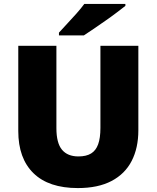

<svg xmlns="http://www.w3.org/2000/svg" viewBox="-20 -947 797 977"><path d="M684 -284Q684 -194 650 -128Q616 -62 547.5 -26Q479 10 376 10Q228 10 150.5 -65.5Q73 -141 73 -280V-714H267V-295Q267 -219 295.5 -185Q324 -151 379 -151Q419 -151 443.5 -166Q468 -181 479.5 -213Q491 -245 491 -296V-714H684ZM618 -917Q600 -903 573 -882.5Q546 -862 515 -840.5Q484 -819 455.5 -799.5Q427 -780 407 -767H280V-781Q297 -800 321 -825.5Q345 -851 369 -878Q393 -905 409 -927H618Z"/></svg>

Font: Noto Sans Hebrew Thin Black
Style: Regular
Weight: 900
Version: Version 3.001